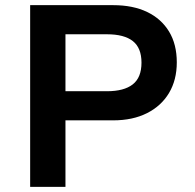

<svg xmlns="http://www.w3.org/2000/svg" viewBox="-20 -725 758 745"><path d="M97 0V-705H419Q496 -705 551 -678.5Q606 -652 636 -602.5Q666 -553 666 -483Q666 -415 636 -364.5Q606 -314 550.5 -286Q495 -258 419 -258H234V0ZM234 -371H395Q461 -371 495 -397.5Q529 -424 529 -482Q529 -539 495.5 -565.5Q462 -592 395 -592H234Z"/></svg>

Font: Nunito Sans 7pt
Style: Bold
Weight: 700
Designer: Vernon Adams
Foundry: Vernon Adams
Version: Version 3.101;gftools[0.9.27]